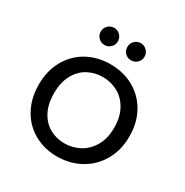

<svg xmlns="http://www.w3.org/2000/svg" viewBox="-170 -872 980 1018"><g transform="rotate(30 320.0 -362.5)"><path d="M316 9Q239 9 176.5 -26Q114 -61 78.5 -125.5Q43 -190 43 -275Q43 -359 79.5 -423.5Q116 -488 179 -522.5Q242 -557 320 -557Q398 -557 461 -522.5Q524 -488 560.5 -424Q597 -360 597 -275Q597 -190 559.5 -125.5Q522 -61 458 -26Q394 9 316 9ZM316 -71Q365 -71 408 -94Q451 -117 477.5 -163Q504 -209 504 -275Q504 -341 478 -387Q452 -433 410 -455.5Q368 -478 319 -478Q269 -478 227.5 -455.5Q186 -433 161 -387Q136 -341 136 -275Q136 -208 160.5 -162Q185 -116 226 -93.5Q267 -71 316 -71ZM240 -629Q218 -629 202.5 -644Q187 -659 187 -681Q187 -703 202.5 -718.5Q218 -734 240 -734Q261 -734 276.5 -718.5Q292 -703 292 -681Q292 -659 276.5 -644Q261 -629 240 -629ZM402 -629Q380 -629 365 -644Q350 -659 350 -681Q350 -703 365 -718.5Q380 -734 402 -734Q424 -734 439.5 -718.5Q455 -703 455 -681Q455 -659 439.5 -644Q424 -629 402 -629Z"/></g></svg>

Font: MSTAGE
Style: Regular
Weight: 400
Designer: Ninad Kale (Devanagari), Jonny Pinhorn (Latin)
Foundry: Indian Type Foundry
Version: 4.004